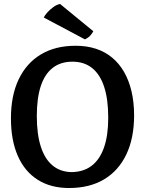

<svg xmlns="http://www.w3.org/2000/svg" viewBox="-20 -930 729 965"><path d="M360 -700Q416 -700 462 -685Q508 -670 543.5 -640.5Q579 -611 603.5 -568.5Q628 -526 641 -471Q654 -416 654 -350Q654 -236 615 -154Q576 -72 503 -28.5Q430 15 327 15Q235 15 169.5 -26.5Q104 -68 69.5 -146.5Q35 -225 35 -335Q35 -450 74 -531.5Q113 -613 185.5 -656.5Q258 -700 360 -700ZM344 -620Q285 -620 245 -589Q205 -558 185 -497.5Q165 -437 165 -347Q165 -256 185 -193.5Q205 -131 244 -98.5Q283 -66 340 -65Q401 -66 441.5 -97.5Q482 -129 503 -189.5Q524 -250 524 -338Q524 -431 503.5 -493.5Q483 -556 443 -588Q403 -620 344 -620ZM200 -842 407 -732Q425 -741 434.5 -752Q444 -763 449 -773L282 -910Q265 -907 248 -894.5Q231 -882 218 -867.5Q205 -853 200 -842Z"/></svg>

Font: Karma Variable Light
Style: Regular
Weight: 300
Designer: Joana Correia
Foundry: Indian Type Foundry
Version: Version 3.000